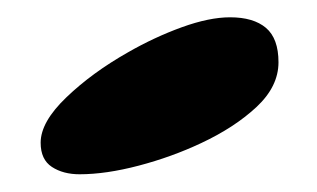

<svg xmlns="http://www.w3.org/2000/svg" viewBox="-20 -651 366 222"><path d="M72 -449.5Q53 -449.5 40 -458Q27 -466.5 27 -486Q27 -510 56.8 -538.5Q86.5 -567 128 -590.5Q158.5 -608 190.2 -619.5Q222 -631 246 -631Q273 -631 287.5 -618.8Q302 -606.5 302 -579Q302 -551 276.5 -527.2Q251 -503.5 212.5 -485.5Q178.5 -469.5 140.5 -459.5Q102.5 -449.5 72 -449.5Z"/></svg>

Font: Gluten ExtraBold
Style: Regular
Weight: 800
Designer: Tyler Finck
Foundry: Etcetera Type Company
Version: Version 1.300